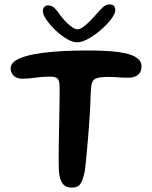

<svg xmlns="http://www.w3.org/2000/svg" viewBox="-20 -828 689 871"><path d="M305.5 23Q278 23 264 4.8Q250 -13.5 247 -54Q246.5 -70.5 246.2 -98.2Q246 -126 246.5 -160.8Q247 -195.5 247.8 -233.2Q248.5 -271 249.2 -307.8Q250 -344.5 250.2 -376.2Q250.5 -408 250.5 -430.5Q250.5 -460.5 242.2 -470.5Q234 -480.5 205 -480.5Q174 -480.5 142.8 -475.8Q111.5 -471 81 -471Q66 -471 54 -476.5Q42 -482 35.2 -492.8Q28.5 -503.5 28.5 -519Q28.5 -537 46.8 -550.5Q65 -564 97.5 -573.2Q130 -582.5 174 -588.2Q218 -594 270 -596.5Q322 -599 378 -599Q414.5 -599 449.8 -597.5Q485 -596 516.2 -592Q547.5 -588 571.2 -580Q595 -572 608.5 -559.2Q622 -546.5 622 -527.5Q622 -510 614.8 -498.5Q607.5 -487 594 -481.2Q580.5 -475.5 560.5 -475.5Q534.5 -475.5 516 -477.2Q497.5 -479 472.5 -479Q435.5 -479 418.5 -473.2Q401.5 -467.5 397 -451.2Q392.5 -435 391.5 -402.5Q391 -381 389.8 -356.5Q388.5 -332 387 -305Q385.5 -278 383.2 -250.2Q381 -222.5 378.8 -195.2Q376.5 -168 374.2 -142.2Q372 -116.5 369.5 -94Q367 -71.5 365 -53Q359 -24.5 352.2 -7.8Q345.5 9 334.8 16Q324 23 305.5 23ZM329.5 -636Q309 -636 282.5 -651.8Q256 -667.5 231.2 -691.2Q206.5 -715 190.5 -738.5Q174.5 -762 174.5 -777.5Q174.5 -790 181 -796.8Q187.5 -803.5 198 -803.5Q214.5 -803.5 226.8 -792Q239 -780.5 255 -757Q266 -742 280 -727.8Q294 -713.5 308 -704.2Q322 -695 332.5 -695Q343 -695 357.8 -706Q372.5 -717 388.8 -733.2Q405 -749.5 419 -766Q438 -788 450.2 -798Q462.5 -808 477.5 -808Q503 -808 503 -782Q503 -766 484.5 -741.5Q466 -717 438 -692.8Q410 -668.5 380.8 -652.2Q351.5 -636 329.5 -636Z"/></svg>

Font: Gluten
Style: Regular
Weight: 400
Designer: Tyler Finck
Foundry: Etcetera Type Company
Version: Version 1.300